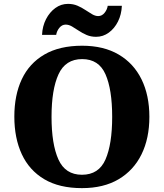

<svg xmlns="http://www.w3.org/2000/svg" viewBox="-20 -961 845 991"><path d="M403 10Q286 10 208.5 -36Q131 -82 92.5 -165Q54 -248 54 -359Q54 -470 92.5 -552Q131 -634 209 -679.5Q287 -725 404 -725Q515 -725 592.5 -679.5Q670 -634 710.5 -551.5Q751 -469 751 -358Q751 -247 710.5 -164.5Q670 -82 592.5 -36Q515 10 403 10ZM403 -59Q490 -59 524.5 -138Q559 -217 559 -358Q559 -499 524.5 -577.5Q490 -656 404 -656Q318 -656 282 -577.5Q246 -499 246 -358Q246 -217 281.5 -138Q317 -59 403 -59ZM476 -771Q449 -771 427 -780.5Q405 -790 386.5 -802.5Q368 -815 351.5 -824.5Q335 -834 319 -834Q300 -834 286.5 -817.5Q273 -801 270 -781H197Q199 -826 217.5 -862Q236 -898 265.5 -919.5Q295 -941 331 -941Q358 -941 380 -931.5Q402 -922 420.5 -909.5Q439 -897 455.5 -887.5Q472 -878 487 -878Q506 -878 519.5 -894.5Q533 -911 536 -931H609Q607 -886 589 -850Q571 -814 541.5 -792.5Q512 -771 476 -771Z"/></svg>

Font: Noto Serif Sinhala ExtraBold
Style: Regular
Weight: 800
Designer: Jelle Bosma - Monotype Design Team
Foundry: Monotype Imaging Inc.
Version: Version 2.007; ttfautohint (v1.8.4.7-5d5b)